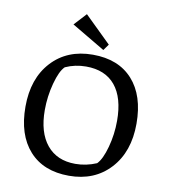

<svg xmlns="http://www.w3.org/2000/svg" viewBox="-90 -897 869 988"><g transform="rotate(10 344.0 -402.5)"><path d="M336.5 15Q203 15 129 -67.5Q55 -150 55 -297Q55 -444 136 -532Q217 -620 351 -620Q485 -620 559 -538Q633 -456 633 -309Q633 -162 551.5 -73.5Q470 15 336.5 15ZM156 -297Q156 -180 209 -115.5Q262 -51 358 -51Q415 -51 469 -74Q495 -100 513.5 -167.5Q532 -235 532 -306Q532 -427 479.5 -490.5Q427 -554 327 -554Q270 -554 219 -531Q193 -506 174.5 -437Q156 -368 156 -297ZM422 -685 399 -653 225 -756 284 -820Z"/></g></svg>

Font: Galdeano
Style: Regular
Weight: 400
Designer: Dario Manuel Muhafara
Foundry: Dario Manuel Muhafara
Version: Version 1.001